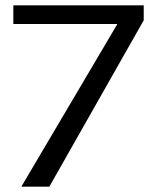

<svg xmlns="http://www.w3.org/2000/svg" viewBox="-20 -700 588 720"><path d="M419 -608V-610H30V-680H519V-624L165 0H60Z"/></svg>

Font: Martel Sans
Style: Regular
Weight: 400
Designer: Dan Reynolds and Mathieu Réguer
Foundry: Dan Reynolds and Mathieu Réguer
Version: Version 1.002; ttfautohint (v1.1) -l 5 -r 5 -G 72 -x 0 -D la